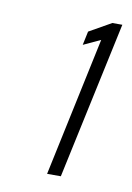

<svg xmlns="http://www.w3.org/2000/svg" viewBox="-54 -836 313 454"><g transform="rotate(10 102.0 -609.0)"><path d="M90 -420 161 -754 120 -735 127 -768 180 -798H204L123 -420Z"/></g></svg>

Font: Saira Ultra Condensed ExLight
Style: Italic
Weight: 200
Width: 1
Italic angle: -12°
Designer: Hector Gatti with collaboration of the Omnibus-Type team
Foundry: Omnibus-Type
Version: Version 1.001; ttfautohint (v1.8)